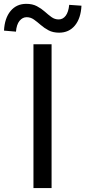

<svg xmlns="http://www.w3.org/2000/svg" viewBox="-70 -959 435 979"><path d="M100.6 0V-733.4H193V0ZM231.6 -792.4Q199.9 -792.4 177.6 -804.4Q155.2 -816.3 137.5 -831.9Q119.8 -847.4 102.9 -859.4Q86.1 -871.3 66 -871.3Q44.9 -871.3 29.6 -852.7Q14.4 -834 11.4 -797.6L-49.6 -802.9Q-46.4 -866.3 -16.2 -902.8Q14 -939.4 64.1 -939.4Q95.3 -939.4 118 -927.5Q140.7 -915.5 158.4 -899.7Q176.1 -883.8 192.6 -871.9Q209.1 -859.9 229.2 -859.9Q250.9 -859.9 265.1 -878.9Q279.2 -897.8 282.9 -934.3L345.4 -929.9Q342.2 -865.6 312 -829Q281.8 -792.4 231.6 -792.4Z"/></svg>

Font: Noto Sans SC Thin
Style: Regular
Weight: 100
Designer: Ryoko NISHIZUKA 西塚涼子 (kana, bopomofo & ideographs); Paul D. Hunt (Latin, Greek & Cyrillic); Sandoll Communications 산돌커뮤니
Foundry: Adobe
Version: Version 2.004-H2;hotconv 1.0.118;makeotfexe 2.5.65603